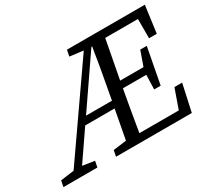

<svg xmlns="http://www.w3.org/2000/svg" viewBox="-171 -883 1190 1097"><g transform="rotate(-30 424.0 -335.0)"><path d="M462 -360Q474 -423 485 -486.5Q496 -550 506 -614H501L278 -289H449ZM-38 0 -30 -40 59 -52 453 -618 364 -629 372 -670H886L862 -492H811V-619H595L547 -365H701L735 -461H778L733 -224H690L693 -319H539L537 -310Q525 -246 514 -180.5Q503 -115 492 -50H752L797 -178H848L809 0H309L317 -40L404 -51L440 -243H246L115 -52L194 -40L186 0Z"/></g></svg>

Font: Source Serif Pro
Style: Italic
Weight: 400
Italic angle: -12°
Designer: Frank Grießhammer
Foundry: Adobe Systems Incorporated
Version: Version 3.001;hotconv 1.0.111;makeotfexe 2.5.65597